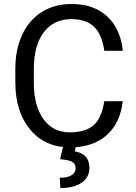

<svg xmlns="http://www.w3.org/2000/svg" viewBox="-20 -741 691 978"><path d="M605.5 -225.6H511.2C502.1 -167 483.6 -125.9 455.8 -102.3C428 -78.7 388 -66.9 335.9 -66.9C278 -66.9 232.9 -89.7 200.7 -135.3C168.5 -180.8 152.3 -242.2 152.3 -319.3V-388.2C152.3 -469.9 169.4 -532.9 203.4 -577.1C237.4 -621.4 284.3 -643.6 344.2 -643.6C393.1 -643.6 431.1 -630.9 458.3 -605.5C485.4 -580.1 503.1 -539.1 511.2 -482.4H605.5C598 -557 571.5 -615.3 525.9 -657.5C480.3 -699.6 419.8 -720.7 344.2 -720.7C287.3 -720.7 237.1 -707.3 193.8 -680.4C150.6 -653.6 117.1 -615.1 93.5 -564.9C69.9 -514.8 58.1 -456.7 58.1 -390.6V-322.3C58.1 -221.4 83.4 -140.8 134 -80.6C184.7 -20.3 252 9.8 335.9 9.8C413.4 9.8 475.5 -10.7 522.2 -51.5C568.9 -92.4 596.7 -150.4 605.5 -225.6ZM366.7 4.4H301.8L286.1 69.8C318 72.8 339.2 77.6 349.6 84.5C360 91.3 365.2 101.9 365.2 116.2C365.2 131.5 358.2 143.4 344 151.9C329.8 160.3 309.9 164.6 284.2 164.6L287.6 216.8C334.1 216.8 370.4 207.6 396.5 189.2C422.5 170.8 435.5 145.8 435.5 114.3C435.5 66.7 410.6 38.6 360.8 29.8Z"/></svg>

Font: Roboto1
Style: rg
Weight: 400
Designer: Google
Version: Version 2.137; 2017